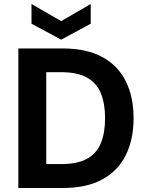

<svg xmlns="http://www.w3.org/2000/svg" viewBox="-20 -943 737 963"><path d="M72 0V-700H293Q415 -700 494 -656.5Q573 -613 611.5 -534.5Q650 -456 650 -350Q650 -245 611.5 -166Q573 -87 494 -43.5Q415 0 293 0ZM212 -120H286Q370 -120 418 -147.5Q466 -175 486.5 -226.5Q507 -278 507 -350Q507 -422 486.5 -473.5Q466 -525 418 -553Q370 -581 286 -581H212ZM287 -744 138 -824V-923L287 -837L435 -923V-824Z"/></svg>

Font: DM Sans 11pt ExtraBold
Style: Regular
Weight: 800
Version: Version 4.004;gftools[0.9.30]